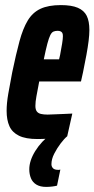

<svg xmlns="http://www.w3.org/2000/svg" viewBox="-20 -538 371 754"><path d="M127 8Q81 8 54.5 -5Q28 -18 17 -42.5Q6 -67 6 -103Q6 -132 12.5 -170Q19 -208 28 -254Q43 -326 56.5 -376Q70 -426 89 -457.5Q108 -489 139 -503.5Q170 -518 219 -518Q261 -518 285.5 -507.5Q310 -497 320.5 -476Q331 -455 331 -420Q331 -402 328 -377.5Q325 -353 319.5 -323Q314 -293 306 -254L298 -218H134Q127 -181 123 -159.5Q119 -138 119 -122Q119 -108 124.5 -100.5Q130 -93 141 -90.5Q152 -88 167 -88Q176 -88 194 -89Q212 -90 231.5 -90.5Q251 -91 264 -92L244 -3Q230 0 210.5 2.5Q191 5 169.5 6.5Q148 8 127 8ZM152 -305H212L216 -322Q221 -348 224 -367Q227 -386 227 -396Q227 -405 224.5 -409Q222 -413 217.5 -415Q213 -417 206 -417Q197 -417 190 -414Q183 -411 177.5 -400Q172 -389 166 -366.5Q160 -344 152 -305ZM161 196Q138 196 123 187Q108 178 101.5 162Q95 146 95 127Q95 93 118.5 55Q142 17 183 -14L244 -3Q232 7 218 25.5Q204 44 193 65.5Q182 87 182 107Q182 116 188 122.5Q194 129 208 129Q210 129 211.5 129Q213 129 217 128L204 191Q197 193 185 194.5Q173 196 161 196Z"/></svg>

Font: Saira UltraCondensed ExtraBold
Style: Italic
Weight: 800
Width: 1
Italic angle: -12°
Designer: Hector Gatti with collaboration of the Omnibus-Type team
Foundry: Omnibus-Type
Version: Version 1.101